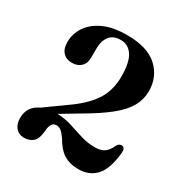

<svg xmlns="http://www.w3.org/2000/svg" viewBox="-169 -849 958 999"><g transform="rotate(30 310.0 -350.0)"><path d="M43 -64Q43 -133 107.5 -162.5L219.5 -243Q310 -304.5 351 -366.8Q392 -429 392 -513Q392 -599 366 -638Q340 -677 295.5 -677Q249 -677 227.8 -648.5Q206.5 -620 206.5 -575V-520.5Q206.5 -485.5 186.2 -466Q166 -446.5 131.5 -446.5Q98 -446.5 78.2 -468Q58.5 -489.5 58.5 -529Q58.5 -578 86.2 -620.5Q114 -663 170 -689.2Q226 -715.5 310.5 -715.5Q434 -715.5 494 -659.8Q554 -604 554 -518.5Q554 -469.5 530 -426.2Q506 -383 451.5 -338.8Q397 -294.5 306 -242L201 -179Q246.5 -178 288 -164.5Q329.5 -151 370.5 -138.2Q411.5 -125.5 456 -125.5Q491.5 -125.5 512 -140Q532.5 -154.5 547 -187.5Q556.5 -205.5 574 -204.5Q595 -202.5 592 -170Q582 -69 542.5 -26.5Q503 16 438 16Q386 16 350 -6.5Q314 -29 283.5 -83Q265.5 -108 253.2 -116.8Q241 -125.5 227 -125.5Q210 -125.5 200.5 -111.8Q191 -98 189 -66.5Q185.5 -21 164.8 -2.5Q144 16 109.5 16Q81 16 62 -5.5Q43 -27 43 -64Z"/></g></svg>

Font: Fraunces 9pt S000 SemiBold
Style: Regular
Weight: 600
Version: Version 1.000; ttfautohint (v1.8.3)